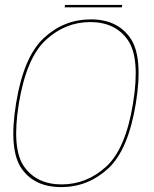

<svg xmlns="http://www.w3.org/2000/svg" viewBox="-20 -759 627 783"><path d="M229.5 4Q338.5 4 420.8 -71.5Q503 -147 534 -337.5Q564.5 -526.5 511.8 -603.2Q459 -680 350 -680Q241 -680 158.8 -604Q76.5 -528 45.5 -337.5Q15 -148 67.8 -72Q120.5 4 229.5 4ZM231.5 -7Q129.5 -7 78.2 -79.8Q27 -152.5 57 -337.5Q87.5 -522.5 166.8 -595.8Q246 -669 348 -669Q450 -669 501.2 -595.8Q552.5 -522.5 522.5 -337.5Q492.5 -152 413 -79.5Q333.5 -7 231.5 -7ZM243.5 -729H477L478.5 -739H245.5Z"/></svg>

Font: Anybody UltraCondensed Thin Thin
Style: Italic
Weight: 250
Italic angle: -10°
Version: Version 1.111